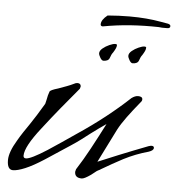

<svg xmlns="http://www.w3.org/2000/svg" viewBox="-43 -553 552 596"><g transform="rotate(5 233.0 -255.0)"><path d="M233 2Q211 2 211 -17L213 -25Q233 -56 253 -93Q273 -130 295 -173Q285 -166 273.5 -158Q262 -150 249 -140Q236 -130 221.5 -119Q207 -108 190 -97L114 -47Q80 -25 56 -15Q32 -5 18 -5Q0 -5 0 -35Q0 -60 23 -98Q31 -112 40 -125.5Q49 -139 58 -152Q67 -165 77.5 -182Q88 -199 100 -219Q101 -223 102 -227Q103 -231 104 -236Q105 -244 110 -258Q112 -263 136 -270Q150 -275 162 -279.5Q174 -284 182 -288Q189 -292 194 -292Q205 -292 205 -282Q205 -281 203 -275Q176 -243 149 -210Q122 -177 95 -142Q47 -81 47 -53Q47 -45 55 -45Q70 -45 120 -77Q141 -91 162 -105Q183 -119 203 -133Q251 -165 291.5 -197Q332 -229 365 -260Q376 -268 385 -268Q399 -268 399 -259Q399 -254 395 -250Q372 -222 355.5 -199.5Q339 -177 329 -158L277 -54Q303 -65 341 -80.5Q379 -96 431 -116Q434 -117 436.5 -117.5Q439 -118 440 -118Q448 -118 448 -112Q448 -104 433 -99Q393 -88 356 -69Q339 -60 323 -51Q307 -42 290 -32Q289 -31 287 -30Q285 -29 281 -27Q277 -25 272.5 -21Q268 -17 261 -12Q241 2 233 2ZM359 -368Q354 -368 349 -376.5Q344 -385 344 -390Q344 -398 353 -405.5Q362 -413 373.5 -418Q385 -423 391 -423Q397 -423 397 -420Q397 -415 394.5 -409.5Q392 -404 387 -396Q382 -390 378.5 -379Q375 -368 359 -368ZM268 -368Q263 -368 258 -376.5Q253 -385 253 -390Q253 -398 262 -405.5Q271 -413 282.5 -418Q294 -423 300 -423Q306 -423 306 -420Q306 -415 303.5 -409.5Q301 -404 296 -396Q291 -390 287.5 -379Q284 -368 268 -368ZM257 -474Q250 -474 250 -480Q250 -494 269 -509Q305 -512 337 -512Q365 -512 389 -510Q413 -508 435 -504L458 -500Q466 -498 466 -493Q466 -486 457 -486H448Q445 -486 440.5 -486Q436 -486 430 -487Q385 -488 342.5 -485Q300 -482 257 -474Z"/></g></svg>

Font: Whisper
Style: Regular
Weight: 400
Designer: Robert E. Leuschke
Foundry: Robert E. Leuschke
Version: Version 1.010; ttfautohint (v1.8.4.7-5d5b)